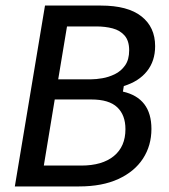

<svg xmlns="http://www.w3.org/2000/svg" viewBox="-20 -670 607 690"><path d="M33.3 0 141.7 -650H342.5Q439.2 -650 488.3 -611.2Q537.5 -572.5 537.5 -504.2Q537.5 -450.8 508.3 -414.2Q479.2 -377.5 425 -360.8L421.7 -340.8Q524.2 -317.5 524.2 -206.7Q524.2 -146.7 493.8 -100Q463.3 -53.3 405.4 -26.7Q347.5 0 264.2 0ZM189.2 -385H308.3Q325 -385 347.5 -388.8Q370 -392.5 392.5 -403.3Q415 -414.2 429.6 -435Q444.2 -455.8 444.2 -489.2Q444.2 -523.3 427.9 -542.1Q411.7 -560.8 385 -567.9Q358.3 -575 325.8 -575H220.8ZM137.5 -75H271.7Q347.5 -75 389.2 -109.2Q430.8 -143.3 430.8 -205.8Q430.8 -256.7 401.2 -284.6Q371.7 -312.5 308.3 -312.5H176.7Z"/></svg>

Font: Familjen Grotesk GF
Style: Italic
Weight: 400
Designer: Anders Wikstroem, Jonas Baeckman, Matilda Gysing, Kristian Moeller
Foundry: Familjen STHML AB
Version: Version 2.000; Beta; Release 4; Build 6